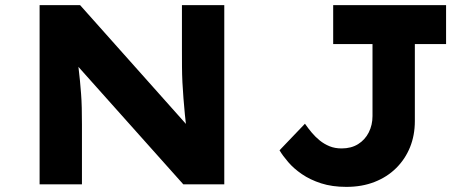

<svg xmlns="http://www.w3.org/2000/svg" viewBox="-20 -720 1830 750"><path d="M134.7 0V-700H292.8L737.9 -200.5L710.7 -204.7Q705.1 -241.3 702.1 -273.6Q699.1 -305.9 696.6 -336.8Q694.1 -367.7 692.6 -398Q691.1 -428.3 690.9 -460Q690.7 -491.7 690.7 -527.4V-700H856.1V0H696L234.9 -516.4L280.1 -508.6Q283.7 -479.6 286.9 -454.3Q290.2 -429 292.4 -404.1Q294.7 -379.2 296.7 -353.6Q298.7 -328 299.4 -298.3Q300.1 -268.7 300.1 -233.6V0ZM1332.9 10Q1277.4 10 1234.3 -3.9Q1191.2 -17.9 1159.3 -39.8Q1127.3 -61.7 1105.7 -87Q1084 -112.3 1071.9 -132.9L1171.2 -236.7Q1184.3 -217.9 1198.2 -201.5Q1212.1 -185.1 1229.1 -171.2Q1246.2 -157.4 1267.1 -148.8Q1288 -140.2 1314.6 -140.2Q1352.1 -140.2 1379 -157.1Q1405.9 -173.9 1420.5 -202.8Q1435.1 -231.7 1435.1 -266.8V-547.8H1281.5V-700H1722.5V-547.8H1600.5V-247Q1600.5 -191.6 1581.7 -145Q1562.8 -98.4 1527.7 -63.6Q1492.6 -28.7 1443.4 -9.4Q1394.2 10 1332.9 10Z"/></svg>

Font: Lexend Giga
Style: Regular
Weight: 400
Designer: Bonnie Shaver-Troup, Thomas Jockin
Foundry: Lexend
Version: Version 1.007